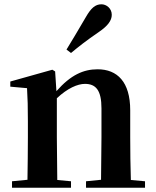

<svg xmlns="http://www.w3.org/2000/svg" viewBox="-20 -875 725 895"><path d="M290 -644 311 -628C346 -657 381 -685 441 -726C482 -754 501 -779 501 -806C501 -836 476 -855 453 -855C424 -855 404 -837 380 -795C341 -727 315 -686 290 -644ZM450 0H656V-30L590 -36C588 -93 587 -177 587 -235V-361C587 -493 527 -552 435 -552C369 -552 310 -526 243 -450L237 -542L224 -550L28 -495V-471L106 -464C109 -415 110 -376 110 -310V-235C110 -180 109 -94 108 -37L36 -30V0H311V-30L247 -36L245 -235V-417C295 -464 342 -484 376 -484C427 -484 453 -454 453 -370V-235L451 -37L381 -30V0Z"/></svg>

Font: Source Han Serif CN
Style: Bold
Weight: 700
Designer: Ryoko NISHIZUKA 西塚涼子 (kana & ideographs); Frank Grießhammer (Latin, Greek & Cyrillic); Wenlong ZHANG 张文龙 (bopomofo); San
Foundry: Adobe
Version: Version 2.003;hotconv 1.1.1;makeotfexe 2.6.0